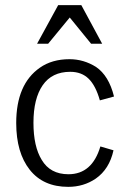

<svg xmlns="http://www.w3.org/2000/svg" viewBox="-20 -715 495 746"><path d="M206 -695H296L377 -545H334L251 -647L167 -545H124ZM135 -452Q182 -485 250 -485Q305 -485 353 -455Q403 -421 423 -340L368 -325Q352 -382 324.5 -409Q297 -436 253 -436Q182 -436 146 -384Q110 -332 110 -238Q110 -146 142 -94Q175 -38 246 -38Q338 -38 370 -146L421 -131Q405 -58 352 -21Q305 11 245 11Q148 11 95.5 -55.5Q43 -122 43 -237Q43 -388 135 -452Z"/></svg>

Font: Pavanam
Style: Regular
Weight: 400
Designer: Tharique Azeez
Foundry: Tharique Azeez
Version: Version 1.86; ttfautohint (v1.3) -l 8 -r 50 -G 200 -x 14 -D 